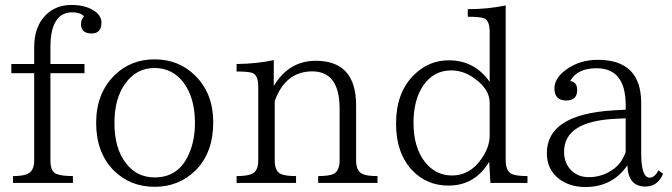

<svg xmlns="http://www.w3.org/2000/svg" viewBox="-20 -752 2727 779"><path d="M118.7 -492.2V-560.1Q118.7 -644 165.5 -690.9Q206.5 -731.9 270.5 -731.9Q333 -731.9 370.6 -702.1Q391.6 -684.1 391.6 -660.2Q391.6 -616.2 351.6 -616.2Q308.6 -616.2 308.6 -654.8Q308.6 -672.4 320.8 -686Q304.7 -702.1 273.9 -702.1Q184.6 -702.1 184.6 -560.1V-492.2H322.8V-455.1H184.6V-100.6Q184.6 -57.6 207.5 -46.9Q228.5 -37.6 275.9 -37.6V-9.8H32.7V-37.6Q66.4 -37.6 85.4 -43.9Q118.7 -54.2 118.7 -100.6V-455.1H25.9V-492.2Z M607.4 -511.2Q706.1 -511.2 772.9 -444.3Q845.2 -372.1 845.2 -255.4Q845.2 -132.3 772.9 -60.1Q705.6 5.9 607.4 5.9Q508.3 5.9 441.9 -60.1Q370.1 -132.3 370.1 -253.4Q370.1 -372.1 443.4 -445.3Q509.3 -511.2 607.4 -511.2ZM607.4 -476.1Q533.2 -476.1 488.3 -413.1Q444.3 -352.5 444.3 -252.9Q444.3 -148.4 492.2 -88.4Q536.1 -32.2 607.4 -32.2Q696.3 -32.2 738.3 -110.4Q771 -171.9 771 -252Q771 -357.4 723.1 -418.9Q678.2 -476.1 607.4 -476.1Z M1511.7 -9.8H1271V-37.6Q1303.2 -37.6 1324.7 -43Q1357.9 -51.8 1357.9 -101.1V-311Q1357.9 -462.4 1247.1 -462.4Q1138.2 -462.4 1094.7 -342.3V-101.1Q1094.7 -55.2 1122.1 -44.9Q1141.6 -37.6 1181.2 -37.6V-9.8H939.9V-37.6Q975.6 -37.6 995.1 -43.9Q1027.8 -52.7 1027.8 -101.1V-399.9Q1027.8 -447.3 1003.9 -456.1Q987.3 -461.9 939.9 -461.9V-492.2Q1025.9 -493.7 1090.8 -508.3V-403.3Q1152.3 -505.4 1261.2 -505.4Q1424.8 -505.4 1424.8 -325.2V-101.1Q1424.8 -55.7 1453.6 -44.9Q1471.7 -37.6 1511.7 -37.6Z M2120.1 -9.8H1969.7L1964.8 -95.7Q1906.7 1 1799.8 1Q1714.8 1 1656.7 -56.6Q1586.9 -127 1586.9 -251Q1586.9 -375.5 1658.7 -447.3Q1718.8 -507.3 1800.8 -507.3Q1905.3 -507.3 1966.8 -419.9V-622.1Q1966.8 -668.9 1943.8 -677.7Q1928.7 -684.1 1877.9 -684.1V-714.8Q1960 -714.8 2031.7 -730V-102.1Q2031.7 -55.2 2059.1 -44.9Q2078.6 -37.6 2120.1 -37.6ZM1966.8 -203.1V-335Q1966.8 -390.1 1905.8 -433.1Q1862.3 -466.3 1810.1 -466.3Q1741.2 -466.3 1698.7 -407.2Q1657.7 -348.1 1657.7 -254.4Q1657.7 -153.3 1704.6 -94.2Q1748 -40 1814 -40Q1885.3 -40 1931.6 -105Q1966.8 -153.8 1966.8 -203.1Z M2670.4 -46.9Q2648.4 4.9 2598.6 4.9Q2528.3 4.9 2525.4 -81.1Q2464.4 6.8 2355.5 6.8Q2289.6 6.8 2245.6 -28.3Q2198.7 -65.9 2198.7 -130.4Q2198.7 -287.6 2467.8 -304.2L2518.6 -307.1V-325.2Q2518.6 -475.1 2400.4 -475.1Q2321.8 -475.1 2293.5 -423.3Q2321.8 -418.9 2321.8 -387.2Q2321.8 -344.2 2277.8 -344.2Q2229.5 -344.2 2229.5 -393.1Q2229.5 -434.1 2275.4 -468.3Q2330.1 -509.3 2405.8 -509.3Q2581.5 -509.3 2581.5 -334V-130.9Q2581.5 -31.2 2615.7 -31.2Q2636.7 -31.2 2651.4 -61ZM2518.6 -135.3V-272L2476.6 -270Q2268.6 -259.8 2268.6 -136.2Q2268.6 -90.3 2297.4 -61Q2325.7 -33.2 2368.7 -33.2Q2426.8 -33.2 2473.6 -69.3Q2504.9 -94.7 2518.6 -135.3Z"/></svg>

Font: I.MingCP
Style: Regular
Weight: 400
Designer: I.Font Project
Version: Version 8.000; Sep 06, 2022